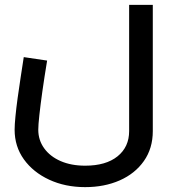

<svg xmlns="http://www.w3.org/2000/svg" viewBox="-20 -520 721 788"><path d="M329.4 248Q247.6 248 181.9 217.5Q116.3 187.1 78.1 134.1Q40 81.1 40 12.4Q40 -8 43.4 -42.3Q46.7 -76.6 52.4 -117.9Q58.1 -159.2 64.8 -202.9Q71.5 -246.7 77.5 -285.6L173.4 -271.4Q162 -202.4 153.9 -145.2Q145.9 -87.9 141.5 -47.3Q137.1 -6.7 137.1 12.4Q137.1 55 161.3 88.6Q185.5 122.2 228.8 141.1Q272.1 160 329.4 160Q414.8 160 462.4 121.6Q510 83.2 510 18V-500H607.1V18Q607.1 88.9 570.6 140.8Q534.2 192.6 471.4 220.3Q408.5 248 329.4 248Z"/></svg>

Font: TitilliumWeb ExtraLight
Style: Regular
Weight: 400
Designer: Mohamed Gaber, Accademia di Belle Arti di Urbino and others
Foundry: Kief Type Foundry, Accademia di Belle Arti di Urbino and others
Version: Version 3.000; ttfautohint (v1.8.2)